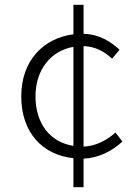

<svg xmlns="http://www.w3.org/2000/svg" viewBox="-20 -743 575 795"><path d="M284 -139C187 -154 127 -232 127 -344C127 -455 191 -533 284 -549ZM458 -194C424 -164 379 -138 326 -136V-552C373 -551 412 -530 444 -500L475 -537C439 -570 393 -601 326 -603V-723H284V-601C165 -586 68 -497 68 -344C68 -192 158 -101 284 -88V32H326V-86C389 -89 443 -117 487 -157Z"/></svg>

Font: Noto Sans JP Light
Style: Regular
Weight: 300
Designer: Ryoko NISHIZUKA (kana & ideographs); Paul D. Hunt (Latin, Greek & Cyrillic); Wenlong ZHANG (bopomofo); Sandoll Communica
Foundry: Adobe Systems Incorporated
Version: Version 1.004;PS 1.004;hotconv 1.0.82;makeotf.lib2.5.63406